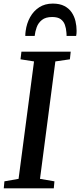

<svg xmlns="http://www.w3.org/2000/svg" viewBox="-22 -1024 436 1044"><path d="M-1.5 0 2 -38 79 -51.5 163 -690 89.5 -701.5 94.5 -743H362.5L358 -701.5L279 -690L195.5 -51.5L274 -38L270.5 0ZM265 -1004.5Q303 -1004.5 328.2 -991.2Q353.5 -978 368 -956.2Q382.5 -934.5 388.5 -908.5Q394.5 -882.5 394.5 -857Q394.5 -849 394 -842Q393.5 -835 392 -828.5H340Q340 -833 339.8 -838Q339.5 -843 339 -848.5Q337.5 -870 330.8 -889Q324 -908 308 -919.8Q292 -931.5 261.5 -931.5Q226 -931.5 206 -915.5Q186 -899.5 177.5 -875.8Q169 -852 166.5 -828.5H115.5Q115.5 -836 116 -842.2Q116.5 -848.5 117.5 -855.5Q123 -897 141.8 -930.8Q160.5 -964.5 191.5 -984.5Q222.5 -1004.5 265 -1004.5Z"/></svg>

Font: Merriweather 36pt Medium
Style: Italic
Weight: 500
Italic angle: -7.8°
Version: Version 2.101